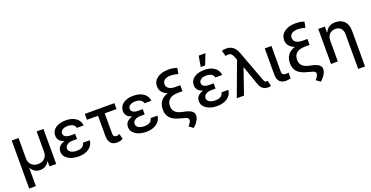

<svg xmlns="http://www.w3.org/2000/svg" viewBox="-31 -1692 5435 2810"><g transform="rotate(-20 2686.0 -286.5)"><path d="M71.3 202.6V-545.4H177.7V-226.1Q177.7 -164.6 216.3 -127Q254.9 -89.4 318.4 -89.4Q381.8 -89.4 420.7 -127.4Q459.5 -165.5 459.5 -226.1V-545.4H565.9V0H461.4V-80.1H457Q437 -40 400.1 -18.3Q363.3 3.4 318.4 3.4Q273.4 3.4 236.6 -18.3Q199.7 -40 179.7 -80.1H175.3V202.6Z M977.1 -284.7V-238.8H908.2Q856.4 -238.8 823.5 -215.6Q790.5 -192.4 790.5 -155.8Q790.5 -121.6 824.5 -99.9Q858.4 -78.1 915.5 -78.1Q971.7 -78.1 1001.7 -97.7Q1031.7 -117.2 1040 -158.2H1147Q1139.6 -80.6 1075.9 -35.4Q1012.2 9.8 915 9.8Q814.5 9.8 749 -33.7Q683.6 -77.1 683.6 -147.9Q683.6 -174.8 693.1 -197.8Q702.6 -220.7 728.8 -241.9Q754.9 -263.2 795.4 -273.9Q740.7 -289.6 717.3 -321.5Q693.8 -353.5 693.4 -393.1Q693.8 -467.8 754.2 -510.3Q814.5 -552.7 914.1 -552.7Q1008.8 -552.7 1069.1 -510.3Q1129.4 -467.8 1137.2 -393.1H1030.3Q1023.4 -427.2 992.2 -446.3Q960.9 -465.3 911.6 -465.3Q859.9 -465.3 829.3 -444.1Q798.8 -422.9 798.3 -389.2Q798.8 -357.4 827.1 -339.1Q855.5 -320.8 908.2 -320.8H977.1Z M1670.4 -545.4V-453.6H1486.8V-143.1Q1486.8 -123 1491.2 -110.4Q1495.6 -97.7 1503.9 -92Q1512.2 -86.4 1520 -84.7Q1527.8 -83 1539.1 -83Q1558.1 -83 1584.5 -95.7L1605 -14.2Q1566.9 9.8 1511.7 9.8Q1447.3 9.8 1414.8 -27.8Q1382.3 -65.4 1382.3 -146.5V-453.6H1210V-545.4Z M2030.8 -284.7V-238.8H1961.9Q1910.2 -238.8 1877.2 -215.6Q1844.2 -192.4 1844.2 -155.8Q1844.2 -121.6 1878.2 -99.9Q1912.1 -78.1 1969.2 -78.1Q2025.4 -78.1 2055.4 -97.7Q2085.4 -117.2 2093.8 -158.2H2200.7Q2193.4 -80.6 2129.6 -35.4Q2065.9 9.8 1968.8 9.8Q1868.2 9.8 1802.7 -33.7Q1737.3 -77.1 1737.3 -147.9Q1737.3 -174.8 1746.8 -197.8Q1756.3 -220.7 1782.5 -241.9Q1808.6 -263.2 1849.1 -273.9Q1794.4 -289.6 1771 -321.5Q1747.6 -353.5 1747.1 -393.1Q1747.6 -467.8 1807.9 -510.3Q1868.2 -552.7 1967.8 -552.7Q2062.5 -552.7 2122.8 -510.3Q2183.1 -467.8 2190.9 -393.1H2084Q2077.1 -427.2 2045.9 -446.3Q2014.6 -465.3 1965.3 -465.3Q1913.6 -465.3 1883.1 -444.1Q1852.5 -422.9 1852.1 -389.2Q1852.5 -357.4 1880.9 -339.1Q1909.2 -320.8 1961.9 -320.8H2030.8Z M2712.4 -715.3 2695.8 -625.5Q2630.4 -644 2582.5 -644Q2521 -644 2487.8 -620.8Q2454.6 -597.7 2454.6 -554.7Q2454.6 -509.8 2491 -485.8Q2527.3 -461.9 2594.7 -461.9H2666.5V-368.7H2596.2Q2509.8 -368.7 2464.6 -332.3Q2419.4 -295.9 2419.4 -224.6Q2419.4 -117.2 2545.4 -87.9L2602.1 -75.2Q2672.4 -59.1 2703.1 -33.7Q2733.9 -8.3 2733.9 32.2Q2732.9 71.3 2706.5 114.5Q2680.2 157.7 2636.7 192.9L2573.2 145.5Q2621.6 94.2 2621.6 61.5Q2621.6 41 2606.4 29.3Q2591.3 17.6 2554.7 9.3L2506.8 -4.4Q2401.4 -28.8 2352.5 -78.9Q2303.7 -128.9 2303.7 -212.9Q2303.7 -290.5 2341.8 -341.8Q2379.9 -393.1 2453.6 -416Q2398.4 -436.5 2368.9 -473.6Q2339.4 -510.7 2339.4 -562.5Q2339.4 -641.6 2405.3 -689.5Q2471.2 -737.3 2578.6 -737.3Q2657.2 -737.3 2712.4 -715.3Z M3134.8 -284.7V-238.8H3065.9Q3014.2 -238.8 2981.2 -215.6Q2948.2 -192.4 2948.2 -155.8Q2948.2 -121.6 2982.2 -99.9Q3016.1 -78.1 3073.2 -78.1Q3129.4 -78.1 3159.4 -97.7Q3189.5 -117.2 3197.8 -158.2H3304.7Q3297.4 -80.6 3233.6 -35.4Q3169.9 9.8 3072.8 9.8Q2972.2 9.8 2906.7 -33.7Q2841.3 -77.1 2841.3 -147.9Q2841.3 -174.8 2850.8 -197.8Q2860.4 -220.7 2886.5 -241.9Q2912.6 -263.2 2953.1 -273.9Q2898.4 -289.6 2875 -321.5Q2851.6 -353.5 2851.1 -393.1Q2851.6 -467.8 2911.9 -510.3Q2972.2 -552.7 3071.8 -552.7Q3166.5 -552.7 3226.8 -510.3Q3287.1 -467.8 3294.9 -393.1H3188Q3181.2 -427.2 3149.9 -446.3Q3118.7 -465.3 3069.3 -465.3Q3017.6 -465.3 2987.1 -444.1Q2956.5 -422.9 2956.1 -389.2Q2956.5 -357.4 2984.9 -339.1Q3013.2 -320.8 3065.9 -320.8H3134.8ZM3038.6 -609.9 3067.4 -776.9H3172.9L3106.9 -609.9Z M3862.3 7.8Q3770 7.8 3734.4 -90.3L3630.4 -387.2H3624.5L3490.7 0H3377.9L3574.7 -529.3L3558.6 -570.8Q3537.6 -623.5 3512.7 -637Q3487.8 -650.4 3436.5 -637.2L3410.6 -726.1Q3437 -737.3 3478.5 -737.3Q3601.1 -737.3 3648.9 -610.4L3828.1 -129.4Q3832.5 -117.2 3835.7 -110.6Q3838.9 -104 3844.2 -96.4Q3849.6 -88.9 3856.7 -85.7Q3863.8 -82.5 3874 -82.5Q3880.4 -82.5 3892.1 -84L3909.2 2Q3886.2 8.8 3862.3 7.8Z M4012.2 -545.4H4117.2L4116.2 -147Q4116.7 -113.3 4132.8 -101.1Q4148.9 -88.9 4177.2 -88.9Q4195.8 -88.9 4218.8 -94.2V-4.4Q4185.1 6.8 4142.1 6.8Q4081.5 6.8 4046.9 -28.6Q4012.2 -64 4012.2 -141.1Z M4692.4 -715.3 4675.8 -625.5Q4610.4 -644 4562.5 -644Q4501 -644 4467.8 -620.8Q4434.6 -597.7 4434.6 -554.7Q4434.6 -509.8 4470.9 -485.8Q4507.3 -461.9 4574.7 -461.9H4646.5V-368.7H4576.2Q4489.7 -368.7 4444.6 -332.3Q4399.4 -295.9 4399.4 -224.6Q4399.4 -117.2 4525.4 -87.9L4582 -75.2Q4652.3 -59.1 4683.1 -33.7Q4713.9 -8.3 4713.9 32.2Q4712.9 71.3 4686.5 114.5Q4660.2 157.7 4616.7 192.9L4553.2 145.5Q4601.6 94.2 4601.6 61.5Q4601.6 41 4586.4 29.3Q4571.3 17.6 4534.7 9.3L4486.8 -4.4Q4381.3 -28.8 4332.5 -78.9Q4283.7 -128.9 4283.7 -212.9Q4283.7 -290.5 4321.8 -341.8Q4359.9 -393.1 4433.6 -416Q4378.4 -436.5 4348.9 -473.6Q4319.3 -510.7 4319.3 -562.5Q4319.3 -641.6 4385.3 -689.5Q4451.2 -737.3 4558.6 -737.3Q4637.2 -737.3 4692.4 -715.3Z M4952.1 -323.7V0H4845.7V-545.4H4947.8V-456.5H4954.6Q4974.1 -501.5 5014.9 -527.1Q5055.7 -552.7 5115.2 -552.7Q5201.2 -552.7 5251.2 -499.5Q5301.3 -446.3 5301.3 -347.2V204.6H5194.8V-334Q5194.8 -393.1 5164.1 -426.8Q5133.3 -460.4 5079.1 -460.4Q5022.9 -460.4 4987.5 -424.1Q4952.1 -387.7 4952.1 -323.7Z"/></g></svg>

Font: Karasuma Gothic
Style: Regular
Weight: 500
Designer: Rasmus Andersson / Ryoko Nishizuka
Foundry: Genbu
Version: Version 1.00